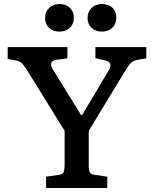

<svg xmlns="http://www.w3.org/2000/svg" viewBox="-20 -934 766 954"><path d="M209 0V-56L270 -65Q289 -67 295 -77Q301 -87 301 -116V-284L116 -583Q103 -604 91.5 -617Q80 -630 56 -634L18 -641V-700H315V-644L261 -637Q217 -631 244 -587L383 -362H388L518 -581Q532 -603 528 -616Q524 -629 501 -634L454 -645V-700H707V-644L658 -636Q642 -632 630.5 -621.5Q619 -611 601 -580L421 -284V-112Q421 -86 427 -76.5Q433 -67 453 -65L513 -56V0ZM486 -777Q455 -777 435 -795.5Q415 -814 415 -845Q415 -875 435 -894.5Q455 -914 486 -914Q520 -914 539 -895Q558 -876 558 -846Q558 -815 538 -796Q518 -777 486 -777ZM275 -777Q244 -777 224 -795.5Q204 -814 204 -845Q204 -875 224 -894.5Q244 -914 275 -914Q308 -914 327.5 -895Q347 -876 347 -846Q347 -815 327 -796Q307 -777 275 -777Z"/></svg>

Font: Literata Medium
Style: Regular
Weight: 500
Designer: Latin by Veronika Burian and Jose Scaglione. Greek by Irene Vlachou. Cyrillic by Vera Evstafieva.
Foundry: TypeTogether
Version: Version 3.103; ttfautohint (v1.8.4.7-5d5b);gftools[0.9.29]